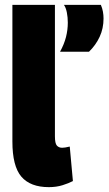

<svg xmlns="http://www.w3.org/2000/svg" viewBox="-20 -760 450 790"><path d="M206 -740V-199Q206 -170 214 -161Q222 -152 236 -152Q247 -152 267 -157L280 -15Q263 -6 237.5 2Q212 10 181 10Q105 10 68 -33Q31 -76 31 -178V-740ZM227 -547Q244 -578 251.5 -607.5Q259 -637 259 -667Q259 -689 255 -709Q251 -729 243 -740H395Q401 -726 403.5 -712Q406 -698 406 -684Q406 -643 390 -608.5Q374 -574 346 -547Z"/></svg>

Font: Georama SemiCondensed ExtraBold
Style: Regular
Weight: 800
Width: 4
Designer: Jean-Baptiste Levee
Foundry: Production Type
Version: Version 1.000